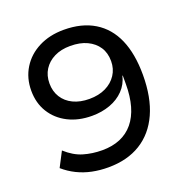

<svg xmlns="http://www.w3.org/2000/svg" viewBox="-129 -833 929 960"><g transform="rotate(-20 335.5 -352.5)"><path d="M287 9Q242 9 201 0.5Q160 -8 123.5 -26Q87 -44 56 -71L97 -150Q141 -110 188 -96Q235 -82 288 -82Q342 -82 383.5 -99.5Q425 -117 453.5 -151.5Q482 -186 496.5 -236.5Q511 -287 511 -353V-398H509Q499 -355 469 -324Q439 -293 395 -277Q351 -261 299 -261Q227 -261 172 -289Q117 -317 86 -367Q55 -417 55 -483Q55 -550 87.5 -602.5Q120 -655 178 -684.5Q236 -714 311 -714Q407 -714 473.5 -673.5Q540 -633 573.5 -556Q607 -479 607 -367Q607 -247 569 -163Q531 -79 459.5 -35Q388 9 287 9ZM315 -345Q365 -345 402 -363Q439 -381 460 -413Q481 -445 481 -486Q481 -530 460.5 -561Q440 -592 403 -609.5Q366 -627 314 -627Q265 -627 229 -609Q193 -591 173 -559.5Q153 -528 153 -486Q153 -444 173 -412Q193 -380 229.5 -362.5Q266 -345 315 -345Z"/></g></svg>

Font: Nunito Sans 7pt SemiExpanded Medium
Style: Regular
Weight: 500
Width: 6
Designer: Vernon Adams
Foundry: Vernon Adams
Version: Version 3.101;gftools[0.9.27]